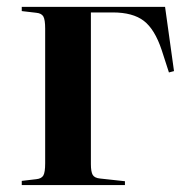

<svg xmlns="http://www.w3.org/2000/svg" viewBox="-20 -536 550 556"><path d="M43 0V-12.2L85 -17.1Q100.1 -18.6 105.5 -27.8Q110.8 -37.1 110.8 -63V-453.1Q110.8 -479 105.5 -488.3Q100.1 -497.6 85 -499L43 -503.9V-516.1H458L483.9 -330.1L469.2 -326.2L448.2 -391.1Q428.2 -451.2 396.5 -475.6Q364.7 -500 306.2 -500H243.2V-61Q243.2 -38.6 248.5 -29.5Q253.9 -20.5 270 -19L341.8 -11.2V0Z"/></svg>

Font: Display Semibold
Style: Regular
Weight: 600
Designer: Latin by Veronika Burian and Jose Scaglione. Greek by Irene Vlachou. Cyrillic by Vera Evstafieva.
Foundry: TypeTogether
Version: Version 3.002